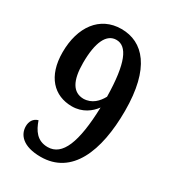

<svg xmlns="http://www.w3.org/2000/svg" viewBox="-178 -823 840 932"><g transform="rotate(30 241.5 -357.0)"><path d="M196 10C370 10 440 -161 440 -388C440 -627 349 -724 227 -724C106 -724 35 -625 35 -483C35 -349 105 -278 205 -278C264 -278 305 -310 329 -343C323 -145 284 -48 202 -48C142 -48 116 -90 99 -139C73 -132 60 -110 60 -83C60 -36 96 10 196 10ZM235 -338C176 -339 147 -389 147 -488C147 -604 177 -666 232 -666C292 -666 327 -591 330 -404C312 -371 283 -339 235 -338Z"/></g></svg>

Font: Noto Serif Bengali Condensed SemiBold
Style: Regular
Weight: 600
Width: 3
Designer: Juan Bruce, Universal Thirst, Indian Type Foundry and the Monotype Design Team.
Foundry: Monotype Imaging Inc.
Version: Version 2.003